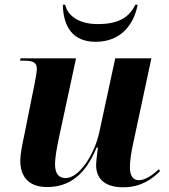

<svg xmlns="http://www.w3.org/2000/svg" viewBox="-20 -783 717 813"><path d="M385 -606C490 -606 546 -676 563 -763H553C528 -712 486 -681 394 -681C313 -681 266 -717 256 -763H246C248 -666 291 -606 385 -606ZM502 10C577 10 625 -25 658 -59L652 -66C627 -42 595 -20 568 -20C543 -20 530 -39 530 -76C530 -99 536 -140 542 -167L621 -536H468L400 -221C380 -130 316 -29 258 -29C226 -29 213 -51 213 -89C213 -114 221 -160 229 -197L302 -536H67L65 -526H83C121 -526 136 -518 136 -491C136 -480 132 -458 127 -431L83 -212C76 -178 66 -135 66 -102C66 -43 94 9 180 9C276 9 343 -46 389 -158H395C392 -143 387 -97 387 -84C387 -33 416 10 502 10Z"/></svg>

Font: Noto Serif Display
Style: Bold Italic
Weight: 700
Italic angle: -12°
Designer: Monotype Design Team
Foundry: Monotype Imaging Inc.
Version: Version 2.009